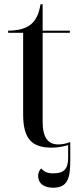

<svg xmlns="http://www.w3.org/2000/svg" viewBox="-20 -679 369 896"><path d="M222 10C250 10 279 4 298 -2V57C298 111 277 130 228 130C200 130 185 122 173 107C164 114 158 126 158 142C158 178 186 197 228 197C297 197 308 151 308 67V-16C286 -8 268 -5 252 -5C204 -5 179 -37 179 -111V-526H306V-536H179V-659H169C162 -614 147 -582 120 -562C96 -545 64 -536 18 -536V-526H88V-145C88 -29 130 10 222 10Z"/></svg>

Font: Noto Serif Display SemiCondensed
Style: Regular
Weight: 400
Width: 4
Designer: Monotype Design Team
Foundry: Monotype Imaging Inc.
Version: Version 2.009